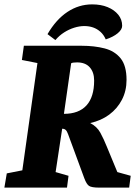

<svg xmlns="http://www.w3.org/2000/svg" viewBox="-34 -857 617 877"><path d="M387 -837Q427 -837 457.5 -824.5Q488 -812 506 -790Q524 -768 524 -739Q524 -722 503.5 -705Q483 -688 449 -677Q440 -698 425 -711.5Q410 -725 391.5 -731.5Q373 -738 351 -738Q329 -738 305 -730.5Q281 -723 259 -709Q237 -695 219 -674L183 -701Q222 -768 274 -802.5Q326 -837 387 -837ZM-14 0 -3 -65 68 -79 137 -569 66 -583 75 -648H339Q397 -648 443.5 -636Q490 -624 517 -590.5Q544 -557 544 -492Q544 -442 523 -401.5Q502 -361 465 -333.5Q428 -306 378 -295Q409 -279 424.5 -250.5Q440 -222 454 -187L502 -71L563 -54L556 0H420Q384 0 372.5 -8Q361 -16 351 -43L277 -244Q272 -258 266 -263.5Q260 -269 250 -269L220 -71L279 -54L272 0ZM258 -337Q326 -337 361 -375.5Q396 -414 396 -489Q396 -527 376 -549.5Q356 -572 318 -572Q306 -572 300.5 -571Q295 -570 291 -568Z"/></svg>

Font: Faustina Light ExtraBold
Style: Italic
Weight: 800
Italic angle: -8°
Version: Version 1.200